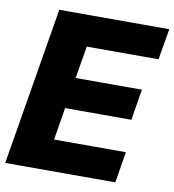

<svg xmlns="http://www.w3.org/2000/svg" viewBox="-87 -800 791 872"><g transform="rotate(10 309.0 -364.0)"><path d="M-4.9 0 116.2 -727.5H623.5L599.1 -584.5H268.1L243.2 -435.5H548.8L525.4 -292.5H219.7L195.3 -143.1H526.4L502.9 0Z"/></g></svg>

Font: Inter Tight ExtraBold
Style: Italic
Weight: 800
Italic angle: -9.39999°
Designer: Rasmus Andersson
Foundry: rsms
Version: Version 3.004